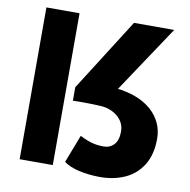

<svg xmlns="http://www.w3.org/2000/svg" viewBox="-83 -815 905 913"><g transform="rotate(10 370.0 -358.0)"><path d="M228 -733V0H68V-733ZM491 -733H685L452 -383H269ZM695 -209Q695 -133 663.5 -82Q632 -31 577 -6.5Q522 18 452 17Q401 16 356.5 6Q312 -4 283 -25L335 -160Q368 -143 394 -136Q420 -129 450 -129Q481 -129 500.5 -150Q520 -171 520 -213Q520 -243 504 -265.5Q488 -288 462 -301Q436 -314 407 -316Q375 -318 337 -318.5Q299 -319 269 -318V-383L355 -409Q397 -418 458.5 -412Q520 -406 565 -387Q604 -371 633 -345.5Q662 -320 678.5 -285.5Q695 -251 695 -209Z"/></g></svg>

Font: Kreadon
Style: Regular
Weight: 400
Designer: kohakuno
Foundry: StudioGnu
Version: Version 1.000;Glyphs 3.1.2 (3151)